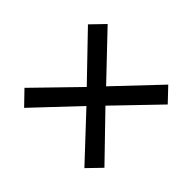

<svg xmlns="http://www.w3.org/2000/svg" viewBox="-108 -761 781 781"><g transform="rotate(-45 282.5 -370.0)"><path d="M42 -196.3 226.6 -369.1 42 -543 100.6 -599.6 282.2 -422.9 465.8 -599.6 523.4 -543.9 339.8 -369.1 523.4 -195.3 464.8 -139.6 282.2 -315.4 100.6 -139.6Z"/></g></svg>

Font: Gothic A1 Medium
Style: Regular
Weight: 500
Designer: HanYang I&C Co.,Ltd.
Foundry: HanYang I&C Co.,Ltd.
Version: Version 2.50